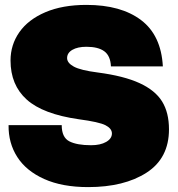

<svg xmlns="http://www.w3.org/2000/svg" viewBox="-20 -752 727 784"><path d="M15 -241H232Q232 -191 263 -175Q294 -159 352 -159Q390 -159 413.5 -172.5Q437 -186 437 -207Q437 -227 411 -240.5Q385 -254 302 -265Q155 -286 89 -345.5Q23 -405 23 -505Q23 -569 59 -620.5Q95 -672 165 -702Q235 -732 333 -732Q474 -732 556 -670Q638 -608 645 -481H433Q431 -524 406 -542.5Q381 -561 333 -561Q297 -561 275.5 -548.5Q254 -536 254 -515Q254 -495 281.5 -480Q309 -465 379 -456Q486 -442 550 -412.5Q614 -383 642 -337.5Q670 -292 670 -224Q670 -106 578.5 -47Q487 12 340 12Q234 12 160.5 -21Q87 -54 50.5 -111Q14 -168 15 -241Z"/></svg>

Font: Aspekta 1000
Style: Regular
Weight: 1000
Designer: Ivo Dolenc
Version: Version 2.000